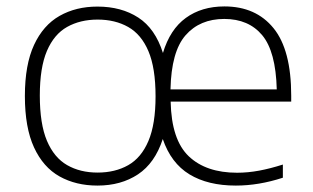

<svg xmlns="http://www.w3.org/2000/svg" viewBox="-20 -569 975 598"><path d="M283.5 9Q216.5 9 165.5 -19.5Q114.5 -48 86 -109.8Q57.5 -171.5 57.5 -270Q57.5 -367.5 86 -429Q114.5 -490.5 165.5 -519.5Q216.5 -548.5 283.5 -548.5Q358 -548.5 410.8 -514.2Q463.5 -480 487.5 -404Q509.5 -477.5 558.8 -513.2Q608 -549 679 -549Q777 -549 832 -481.2Q887 -413.5 887 -271V-252.5H511.5Q514 -133.5 568 -82.2Q622 -31 718.5 -31Q752 -31 787 -37.5Q822 -44 861 -56.5V-15.5Q786 9 714.5 9Q627.5 9 570 -26Q512.5 -61 487 -136Q462.5 -61 409.8 -26Q357 9 283.5 9ZM678.5 -510Q602.5 -510 558 -459.2Q513.5 -408.5 511 -290.5H842Q839 -408.5 796.8 -459.2Q754.5 -510 678.5 -510ZM284 -31.5Q338.5 -31.5 379.2 -54.5Q420 -77.5 442.2 -129.8Q464.5 -182 464.5 -269Q464.5 -357.5 442.2 -409.8Q420 -462 379.2 -485Q338.5 -508 284 -508Q230 -508 189.2 -485.2Q148.5 -462.5 126.2 -410.5Q104 -358.5 104 -271.5Q104 -183 126.2 -130.5Q148.5 -78 189 -54.8Q229.5 -31.5 284 -31.5Z"/></svg>

Font: Encode Sans Semi Expanded ExtraLight
Style: Regular
Weight: 200
Width: 6
Designer: Multiple Designers
Foundry: Impallari Type
Version: Version 3.000; ttfautohint (v1.8.3) -l 8 -r 50 -G 200 -x 14 